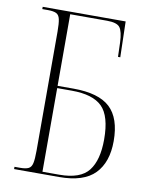

<svg xmlns="http://www.w3.org/2000/svg" viewBox="-82 -773 641 832"><g transform="rotate(10 239.0 -357.0)"><path d="M38 0V-10H63Q87 -10 99.5 -16Q112 -22 116 -40.5Q120 -59 120 -95V-619Q120 -655 116 -673.5Q112 -692 99.5 -698Q87 -704 63 -704H38V-714H403L407 -557H397L395 -621Q393 -668 380 -685.5Q367 -703 323 -703H161V-388H231Q342 -388 392 -341.5Q442 -295 442 -194Q442 -101 393 -50.5Q344 0 236 0ZM235 -10Q328 -10 364 -56.5Q400 -103 400 -194Q400 -297 359 -337.5Q318 -378 225 -378H161V-10Z"/></g></svg>

Font: Noto Serif Display Condensed ExtraLight
Style: Regular
Weight: 200
Width: 3
Designer: Monotype Design Team
Foundry: Monotype Imaging Inc.
Version: Version 2.009